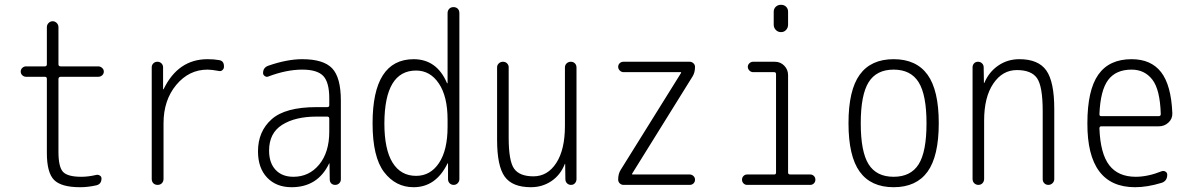

<svg xmlns="http://www.w3.org/2000/svg" viewBox="-20 -780 5040 810"><path d="M89.8 -456.1Q81.1 -456.1 74.2 -462.4Q67.4 -468.8 67.4 -478Q67.4 -487.3 74.2 -493.7Q81.1 -500 89.8 -500H168.9Q177.7 -500 177.7 -508.8V-665Q177.7 -675.8 185.1 -683.1Q192.4 -690.4 202.1 -690.4Q211.9 -690.4 219.2 -683.1Q226.6 -675.8 226.6 -665V-508.8Q226.6 -500 236.3 -500H394.5Q403.3 -500 410.6 -493.7Q418 -487.3 418 -478Q418 -468.8 411.1 -462.4Q404.3 -456.1 394.5 -456.1H236.3Q227.5 -456.1 226.6 -447.3V-139.6Q226.6 -75.2 246.1 -54.7Q265.6 -34.2 323.2 -34.2Q352.5 -34.2 385.7 -42Q393.6 -43.9 400.9 -39.6Q408.2 -35.2 408.2 -27.3Q408.2 -2.9 385.7 2Q350.6 9.8 318.4 9.8Q238.3 9.8 208 -21Q177.7 -51.8 177.7 -134.8V-447.3Q177.7 -456.1 168.9 -456.1Z M620.1 -25.4V-496.1Q620.1 -505.9 627 -512.7Q633.8 -519.5 644 -519.5Q654.3 -519.5 661.1 -512.7Q668 -505.9 668 -496.1V-403.3H668.9H669.9Q731.4 -530.3 855.5 -530.3Q883.8 -530.3 904.3 -526.4Q925.8 -523.4 924.8 -498Q924.8 -490.2 918.5 -484.4Q912.1 -478.5 904.3 -480.5Q872.1 -486.3 855.5 -486.3Q777.3 -486.3 723.6 -421.9Q669.9 -357.4 669.9 -259.8V-25.4Q669.9 -14.6 663.1 -7.3Q656.2 0 645 0Q633.8 0 627 -6.8Q620.1 -13.7 620.1 -25.4Z M1315.4 -288.1Q1225.6 -288.1 1170.4 -253.4Q1115.2 -218.8 1115.2 -144.5Q1115.2 -92.8 1142.6 -63.5Q1169.9 -34.2 1217.8 -34.2Q1284.2 -34.2 1326.7 -85.9Q1369.1 -137.7 1369.1 -224.6V-279.3Q1369.1 -288.1 1360.4 -288.1ZM1210 9.8Q1145.5 9.8 1106.9 -30.8Q1068.4 -71.3 1068.4 -141.6Q1068.4 -225.6 1126 -276.9Q1183.6 -328.1 1315.4 -328.1H1360.4Q1369.1 -328.1 1369.1 -335.9V-365.2Q1369.1 -432.6 1343.8 -459.5Q1318.4 -486.3 1254.9 -486.3Q1188.5 -486.3 1111.3 -457Q1104.5 -454.1 1097.2 -459Q1089.8 -463.9 1089.8 -471.7Q1089.8 -495.1 1112.3 -502.9Q1191.4 -530.3 1254.9 -530.3Q1344.7 -530.3 1381.3 -491.7Q1418 -453.1 1418 -355.5V-23.4Q1418 -13.7 1411.1 -6.8Q1404.3 0 1394 0Q1383.8 0 1377.4 -6.3Q1371.1 -12.7 1371.1 -23.4L1370.1 -89.8Q1370.1 -90.8 1369.1 -90.8Q1368.2 -90.8 1368.2 -89.8Q1320.3 9.8 1210 9.8Z M1735.4 -482.4Q1602.5 -482.4 1601.6 -259.8Q1601.6 -149.4 1636.2 -93.8Q1670.9 -38.1 1735.4 -38.1Q1795.9 -38.1 1832 -92.3Q1868.2 -146.5 1868.2 -245.1V-275.4Q1868.2 -373 1831.5 -427.7Q1794.9 -482.4 1735.4 -482.4ZM1724.6 9.8Q1649.4 9.8 1600.6 -53.7Q1551.8 -117.2 1551.8 -259.8Q1551.8 -529.3 1724.6 -530.3Q1822.3 -530.3 1865.2 -430.7Q1865.2 -428.7 1867.2 -428.7Q1868.2 -428.7 1868.2 -429.7V-724.6Q1868.2 -735.4 1875 -742.7Q1881.8 -750 1893.1 -750Q1904.3 -750 1911.1 -743.2Q1918 -736.3 1918 -724.6V-24.4Q1918 -14.6 1911.1 -7.3Q1904.3 0 1894 0Q1883.8 0 1877 -6.8Q1870.1 -13.7 1870.1 -24.4V-89.8Q1870.1 -90.8 1868.2 -90.8Q1867.2 -90.8 1867.2 -88.9Q1818.4 9.8 1724.6 9.8Z M2219.7 9.8Q2141.6 9.8 2109.4 -34.7Q2077.1 -79.1 2077.1 -190.4V-496.1Q2077.1 -505.9 2084.5 -512.7Q2091.8 -519.5 2102.1 -519.5Q2112.3 -519.5 2119.1 -512.7Q2126 -505.9 2126 -496.1V-199.2Q2126 -100.6 2148.9 -68.4Q2171.9 -36.1 2230.5 -36.1Q2290 -36.1 2326.7 -92.3Q2363.3 -148.4 2363.3 -249V-495.1Q2363.3 -505.9 2370.6 -512.7Q2377.9 -519.5 2388.2 -519.5Q2398.4 -519.5 2405.3 -512.7Q2412.1 -505.9 2412.1 -495.1V-24.4Q2412.1 -14.6 2405.8 -7.3Q2399.4 0 2389.2 0Q2378.9 0 2372.1 -6.8Q2365.2 -13.7 2365.2 -24.4L2364.3 -87.9Q2364.3 -88.9 2363.3 -88.9Q2362.3 -88.9 2362.3 -86.9Q2343.8 -41 2305.7 -15.6Q2267.6 9.8 2219.7 9.8Z M2598.6 -63.5 2853.5 -472.7V-473.6Q2853.5 -475.6 2852.5 -475.6H2610.4Q2601.6 -475.6 2594.7 -482.4Q2587.9 -489.3 2587.9 -498Q2587.9 -506.8 2594.2 -513.2Q2600.6 -519.5 2610.4 -519.5H2889.6Q2898.4 -519.5 2905.3 -513.2Q2912.1 -506.8 2912.1 -498Q2912.1 -473.6 2901.4 -457L2646.5 -46.9V-45.9Q2646.5 -43.9 2647.5 -43.9H2889.6Q2898.4 -43.9 2905.3 -37.6Q2912.1 -31.2 2912.1 -22Q2912.1 -12.7 2905.8 -6.3Q2899.4 0 2889.6 0H2610.4Q2601.6 0 2594.7 -6.3Q2587.9 -12.7 2587.9 -22.5Q2587.9 -46.9 2598.6 -63.5Z M3131.8 0Q3123 0 3116.7 -6.3Q3110.4 -12.7 3110.4 -22Q3110.4 -31.2 3116.7 -37.6Q3123 -43.9 3131.8 -43.9H3246.1Q3253.9 -43.9 3253.9 -51.8V-466.8Q3253.9 -475.6 3246.1 -475.6H3157.2Q3148.4 -475.6 3141.6 -482.4Q3134.8 -489.3 3134.8 -498Q3134.8 -506.8 3141.6 -513.2Q3148.4 -519.5 3157.2 -519.5H3249Q3272.5 -519.5 3288.6 -502.9Q3304.7 -486.3 3304.7 -462.9V-51.8Q3304.7 -43.9 3314.5 -43.9H3398.4Q3407.2 -43.9 3413.6 -37.6Q3419.9 -31.2 3419.9 -22Q3419.9 -12.7 3413.6 -6.3Q3407.2 0 3398.4 0ZM3244.1 -730.5Q3244.1 -743.2 3252.9 -751.5Q3261.7 -759.8 3274.9 -759.8Q3288.1 -759.8 3296.4 -751.5Q3304.7 -743.2 3304.7 -730.5V-675.8Q3304.7 -663.1 3296.4 -653.8Q3288.1 -644.5 3274.9 -644.5Q3261.7 -644.5 3252.9 -653.8Q3244.1 -663.1 3244.1 -675.8Z M3855.5 -433.1Q3822.3 -486.3 3750 -486.3Q3677.7 -486.3 3644.5 -433.1Q3611.3 -379.9 3611.3 -259.8Q3611.3 -139.6 3644.5 -86.9Q3677.7 -34.2 3750 -34.2Q3822.3 -34.2 3855.5 -86.9Q3888.7 -139.6 3888.7 -259.8Q3888.7 -379.9 3855.5 -433.1ZM3893.1 -55.7Q3845.7 9.8 3750 9.8Q3654.3 9.8 3606.9 -55.7Q3559.6 -121.1 3559.6 -260.3Q3559.6 -399.4 3606.9 -464.8Q3654.3 -530.3 3750 -530.3Q3845.7 -530.3 3893.1 -464.8Q3940.4 -399.4 3940.4 -260.3Q3940.4 -121.1 3893.1 -55.7Z M4107.4 0Q4097.7 0 4090.3 -6.8Q4083 -13.7 4083 -25.4V-496.1Q4083 -505.9 4089.4 -512.7Q4095.7 -519.5 4106 -519.5Q4116.2 -519.5 4123 -512.7Q4129.9 -505.9 4129.9 -496.1L4130.9 -430.7Q4130.9 -429.7 4131.8 -429.7Q4132.8 -429.7 4132.8 -430.7Q4152.3 -476.6 4191.4 -503.4Q4230.5 -530.3 4280.3 -530.3Q4360.4 -530.3 4394 -482.9Q4427.7 -435.5 4427.7 -320.3V-24.4Q4427.7 -14.6 4420.4 -7.3Q4413.1 0 4402.8 0Q4392.6 0 4385.7 -6.8Q4378.9 -13.7 4378.9 -24.4V-310.5Q4378.9 -416 4355 -450.2Q4331.1 -484.4 4270 -484.4Q4209 -484.4 4170.4 -427.2Q4131.8 -370.1 4131.8 -271.5V-25.4Q4131.8 -14.6 4125 -7.3Q4118.2 0 4107.4 0Z M4753.9 -486.3Q4687.5 -486.3 4654.8 -442.4Q4622.1 -398.4 4618.2 -297.9Q4618.2 -290 4626 -290H4868.2Q4877 -290 4877 -298.8Q4874 -402.3 4841.3 -444.3Q4808.6 -486.3 4753.9 -486.3ZM4768.6 9.8Q4566.4 9.8 4567.4 -259.8Q4567.4 -399.4 4613.3 -464.8Q4659.2 -530.3 4753.9 -530.3Q4835.9 -530.3 4878.4 -475.6Q4920.9 -420.9 4925.8 -302.7Q4926.8 -279.3 4909.7 -263.2Q4892.6 -247.1 4869.1 -247.1H4626Q4618.2 -247.1 4618.2 -238.3Q4622.1 -131.8 4659.7 -83Q4697.3 -34.2 4771.5 -34.2Q4822.3 -34.2 4880.9 -57.6Q4888.7 -60.5 4896.5 -56.2Q4904.3 -51.8 4904.3 -43Q4904.3 -16.6 4880.9 -8.8Q4820.3 9.8 4768.6 9.8Z"/></svg>

Font: Rounded Mgen+ 2m light
Style: Regular
Weight: 200
Designer: [Source Han Sans]
Ryoko NISHIZUKA  (kana & ideographs); Paul D. Hunt (Latin, Greek & Cyrillic); Wenlong ZHANG  (bopomofo
Version: Version 1.059.20150602